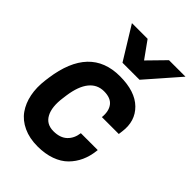

<svg xmlns="http://www.w3.org/2000/svg" viewBox="-232 -878 989 989"><g transform="rotate(45 262.5 -383.5)"><path d="M127.9 -779.8H242.2L308.1 -688L397.9 -779.8H518.1L361.8 -601.1H237.8ZM152.8 -277.8 149.9 -255.9Q139.6 -183.1 161.9 -141.6Q184.1 -100.1 235.8 -100.1Q283.7 -100.1 310.5 -125.2Q337.4 -150.4 342.8 -192.9H465.8L464.8 -184.1Q460 -142.6 444.1 -107.7Q428.2 -72.8 400.9 -45.2Q373.5 -17.6 330.6 -2.2Q287.6 13.2 232.9 13.2Q173.8 13.2 129.2 -7.6Q84.5 -28.3 58.8 -64.7Q33.2 -101.1 23.4 -149.7Q13.7 -198.2 21 -254.9L23.9 -276.9Q61 -543 277.8 -543Q388.7 -543 443.6 -489Q498.5 -435.1 486.8 -350.1L483.9 -328.1H360.8Q365.7 -375 344.7 -402.6Q323.7 -430.2 274.9 -430.2Q225.6 -430.2 194.6 -391.8Q163.6 -353.5 152.8 -277.8Z"/></g></svg>

Font: Cooper Hewitt
Style: Semibold Italic
Weight: 710
Designer: Village Type and Design LLC
Foundry: Cooper Hewitt Smithsonian Design Museum
Version: 1.000